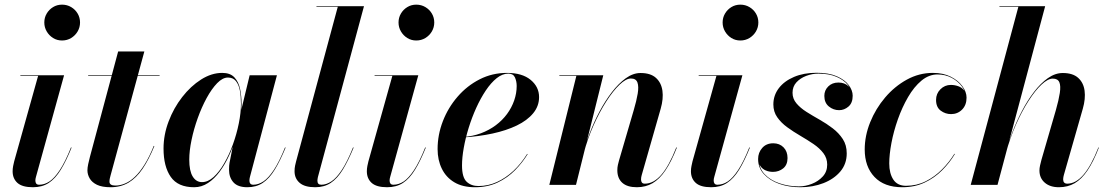

<svg xmlns="http://www.w3.org/2000/svg" viewBox="-20 -776 4657 806"><path d="M118 10Q73.5 10 53.2 -8.2Q33 -26.5 33 -57Q33 -68 35.2 -79.2Q37.5 -90.5 39.5 -98.5L140 -457.5H65.5V-460H249L131 -33.5Q129.5 -29 129 -25Q128.5 -21 128.5 -17.5Q128.5 -10.5 132 -5.5Q135.5 -0.5 144.5 -0.5Q166.5 -0.5 187.5 -14.2Q208.5 -28 231 -62Q253.5 -96 278 -157L280.5 -156.5Q258 -100.5 235.2 -63.5Q212.5 -26.5 184.8 -8.2Q157 10 118 10ZM240.5 -606Q219.5 -606 202.8 -616.5Q186 -627 176 -644.2Q166 -661.5 166 -681.5Q166 -702 176 -719Q186 -736 202.8 -746.2Q219.5 -756.5 240.5 -756.5Q261.5 -756.5 278.8 -746.2Q296 -736 306 -719Q316 -702 316 -681.5Q316 -661.5 306 -644.2Q296 -627 278.8 -616.5Q261.5 -606 240.5 -606Z M444 10Q408.5 10 387.2 -0.2Q366 -10.5 356.5 -27Q347 -43.5 347 -61Q347 -71.5 350.2 -87Q353.5 -102.5 357.5 -117.5L476 -560H586L444 -39Q442.5 -33.5 441 -27Q439.5 -20.5 439.5 -13.5Q439.5 3 464.5 3Q484.5 3 505.2 -5.8Q526 -14.5 546.5 -34Q567 -53.5 587 -85.5Q607 -117.5 625.5 -163.5L628 -163Q605 -106.5 578.8 -67.8Q552.5 -29 519.8 -9.5Q487 10 444 10ZM350 -457.5V-460H650V-457.5Z M795 10Q727 10 696.8 -33.5Q666.5 -77 666.5 -152.5Q666.5 -210 687.8 -266.2Q709 -322.5 744.8 -368.5Q780.5 -414.5 824.2 -442.2Q868 -470 913 -470Q946.5 -470 964 -451.2Q981.5 -432.5 987.8 -402.8Q994 -373 994 -339.5Q994 -311.5 988 -275Q982 -238.5 970.2 -199.2Q958.5 -160 941.5 -122.8Q924.5 -85.5 902.2 -55.5Q880 -25.5 853.2 -7.8Q826.5 10 795 10ZM828 -11.5Q853 -11.5 876.8 -33Q900.5 -54.5 921.2 -90.5Q942 -126.5 957.8 -170Q973.5 -213.5 982.5 -258Q991.5 -302.5 991.5 -340.5Q991.5 -372 986.8 -396.8Q982 -421.5 970 -436Q958 -450.5 937 -450.5Q914.5 -450.5 891.5 -426.8Q868.5 -403 847.5 -364.5Q826.5 -326 810 -280Q793.5 -234 784 -188.2Q774.5 -142.5 774.5 -106Q774.5 -58.5 789 -35Q803.5 -11.5 828 -11.5ZM1018.5 10Q978.5 10 960 -10.5Q941.5 -31 941.5 -63.5Q941.5 -73 942 -80.2Q942.5 -87.5 943.5 -92.5L957 -160.5L979.5 -237L992 -311L1028 -460H1142.5L1029 -32.5Q1027 -25 1027 -17Q1027 -10 1030.8 -5.2Q1034.5 -0.5 1043.5 -0.5Q1064.5 -0.5 1085.8 -14.5Q1107 -28.5 1129.5 -62.5Q1152 -96.5 1176.5 -157L1179 -156.5Q1156 -100.5 1133.2 -63.5Q1110.5 -26.5 1083 -8.2Q1055.5 10 1018.5 10Z M1303.5 10Q1259 10 1237.8 -8.5Q1216.5 -27 1216.5 -57Q1216.5 -70 1218.8 -80.8Q1221 -91.5 1223 -98.5L1398 -747.5H1308.5V-750H1508L1314.5 -32.5Q1313.5 -28.5 1313 -24.2Q1312.5 -20 1312.5 -17Q1312.5 -0.5 1329 -0.5Q1350 -0.5 1371.2 -14.5Q1392.5 -28.5 1415 -62.5Q1437.5 -96.5 1462 -157L1464.5 -156.5Q1441.5 -100.5 1418.8 -63.5Q1396 -26.5 1368.5 -8.2Q1341 10 1303.5 10Z M1605 10Q1560.5 10 1540.2 -8.2Q1520 -26.5 1520 -57Q1520 -68 1522.2 -79.2Q1524.5 -90.5 1526.5 -98.5L1627 -457.5H1552.5V-460H1736L1618 -33.5Q1616.5 -29 1616 -25Q1615.5 -21 1615.5 -17.5Q1615.5 -10.5 1619 -5.5Q1622.5 -0.5 1631.5 -0.5Q1653.5 -0.5 1674.5 -14.2Q1695.5 -28 1718 -62Q1740.5 -96 1765 -157L1767.5 -156.5Q1745 -100.5 1722.2 -63.5Q1699.5 -26.5 1671.8 -8.2Q1644 10 1605 10ZM1727.5 -606Q1706.5 -606 1689.8 -616.5Q1673 -627 1663 -644.2Q1653 -661.5 1653 -681.5Q1653 -702 1663 -719Q1673 -736 1689.8 -746.2Q1706.5 -756.5 1727.5 -756.5Q1748.5 -756.5 1765.8 -746.2Q1783 -736 1793 -719Q1803 -702 1803 -681.5Q1803 -661.5 1793 -644.2Q1783 -627 1765.8 -616.5Q1748.5 -606 1727.5 -606Z M1974 10Q1922 10 1887.2 -10.8Q1852.5 -31.5 1834.8 -67.8Q1817 -104 1817 -150Q1817 -210 1839 -267Q1861 -324 1900.8 -370Q1940.5 -416 1993.5 -443Q2046.5 -470 2108 -470Q2172 -470 2207.5 -440.8Q2243 -411.5 2243 -368.5Q2243 -330.5 2218.2 -300.5Q2193.5 -270.5 2149.5 -249.2Q2105.5 -228 2047.8 -215.5Q1990 -203 1924 -199V-201Q1964 -203.5 1998.8 -216.5Q2033.5 -229.5 2061.2 -250.2Q2089 -271 2108.5 -297.5Q2128 -324 2138.5 -354.2Q2149 -384.5 2149 -415Q2149 -434.5 2141.8 -450.8Q2134.5 -467 2114 -467Q2089 -467 2065 -447.8Q2041 -428.5 2019.2 -396Q1997.5 -363.5 1979.2 -323.2Q1961 -283 1947.5 -239.5Q1934 -196 1926.8 -155.2Q1919.5 -114.5 1919.5 -81.5Q1919.5 -31.5 1938.8 -13.2Q1958 5 1988.5 5Q2029 5 2066.2 -12Q2103.5 -29 2135.8 -59.2Q2168 -89.5 2193 -130L2195 -129Q2173 -93 2141.8 -61.2Q2110.5 -29.5 2068.8 -9.8Q2027 10 1974 10Z M2653.5 10Q2613 10 2592.2 -8.8Q2571.5 -27.5 2571.5 -61.5Q2571.5 -73 2573.8 -83.5Q2576 -94 2578.5 -102L2640.5 -314Q2652 -353 2657 -382.8Q2662 -412.5 2656 -429.5Q2650 -446.5 2628.5 -446.5Q2608 -446.5 2580.8 -420.5Q2553.5 -394.5 2525 -350Q2496.5 -305.5 2471.5 -249.5Q2446.5 -193.5 2430.5 -133H2429Q2438.5 -172.5 2456 -218.2Q2473.5 -264 2497 -308.2Q2520.5 -352.5 2548.5 -389Q2576.5 -425.5 2607 -447.5Q2637.5 -469.5 2669 -469.5Q2711 -469.5 2733.5 -449.2Q2756 -429 2760.8 -395.2Q2765.5 -361.5 2753.5 -319.5L2674 -41.5Q2672.5 -37.5 2671.8 -32.2Q2671 -27 2671 -23Q2671 -15 2674.5 -10Q2678 -5 2687 -5Q2723.5 -5 2755.8 -41.8Q2788 -78.5 2819 -157L2821.5 -156.5Q2798 -97 2773.2 -60.5Q2748.5 -24 2719.5 -7Q2690.5 10 2653.5 10ZM2286 0 2399.5 -457.5H2328V-460H2512.5L2398 0Z M2965.5 10Q2921 10 2900.8 -8.2Q2880.5 -26.5 2880.5 -57Q2880.5 -68 2882.8 -79.2Q2885 -90.5 2887 -98.5L2987.5 -457.5H2913V-460H3096.5L2978.5 -33.5Q2977 -29 2976.5 -25Q2976 -21 2976 -17.5Q2976 -10.5 2979.5 -5.5Q2983 -0.5 2992 -0.5Q3014 -0.5 3035 -14.2Q3056 -28 3078.5 -62Q3101 -96 3125.5 -157L3128 -156.5Q3105.5 -100.5 3082.8 -63.5Q3060 -26.5 3032.2 -8.2Q3004.5 10 2965.5 10ZM3088 -606Q3067 -606 3050.2 -616.5Q3033.5 -627 3023.5 -644.2Q3013.5 -661.5 3013.5 -681.5Q3013.5 -702 3023.5 -719Q3033.5 -736 3050.2 -746.2Q3067 -756.5 3088 -756.5Q3109 -756.5 3126.2 -746.2Q3143.5 -736 3153.5 -719Q3163.5 -702 3163.5 -681.5Q3163.5 -661.5 3153.5 -644.2Q3143.5 -627 3126.2 -616.5Q3109 -606 3088 -606Z M3340 10Q3291.5 10 3251.2 -4.2Q3211 -18.5 3186.8 -45Q3162.5 -71.5 3162.5 -108.5Q3162.5 -135.5 3179.8 -155Q3197 -174.5 3226 -174.5Q3252.5 -174.5 3269.2 -157.5Q3286 -140.5 3286 -112.5Q3286 -84 3267.8 -69.2Q3249.5 -54.5 3225 -54.5Q3208.5 -54.5 3194.5 -60.5Q3180.5 -66.5 3172 -78.8Q3163.5 -91 3163.5 -108.5H3165.5Q3165.5 -71 3189.5 -45.2Q3213.5 -19.5 3252.2 -6.5Q3291 6.5 3333.5 6.5Q3361 6.5 3388.2 -4.2Q3415.5 -15 3434 -35.2Q3452.5 -55.5 3452.5 -85Q3452.5 -112 3436.5 -133Q3420.5 -154 3394.8 -171.5Q3369 -189 3339.8 -206Q3310.5 -223 3284.8 -241.8Q3259 -260.5 3242.8 -283.8Q3226.5 -307 3226.5 -337.5Q3226.5 -375.5 3249.2 -405.5Q3272 -435.5 3313 -453Q3354 -470.5 3408 -470.5Q3459.5 -470.5 3493 -455.8Q3526.5 -441 3543 -418.8Q3559.5 -396.5 3559.5 -374Q3559.5 -344 3542 -328.8Q3524.5 -313.5 3502.5 -313.5Q3478.5 -313.5 3459.5 -329Q3440.5 -344.5 3440.5 -373.5Q3440.5 -397 3457 -413.2Q3473.5 -429.5 3499.5 -429.5Q3525.5 -429.5 3542 -414Q3558.5 -398.5 3558.5 -374H3556.5Q3556.5 -397.5 3539.8 -418.8Q3523 -440 3491.5 -453.5Q3460 -467 3415.5 -467Q3389.5 -467 3364.5 -457.5Q3339.5 -448 3323.2 -430.2Q3307 -412.5 3307 -386.5Q3307 -361.5 3323.5 -342Q3340 -322.5 3365.8 -306.2Q3391.5 -290 3420.8 -273.5Q3450 -257 3475.8 -237.2Q3501.5 -217.5 3518 -192.2Q3534.5 -167 3534.5 -132Q3534.5 -88 3507.8 -56.2Q3481 -24.5 3436.8 -7.2Q3392.5 10 3340 10Z M3767.5 10Q3692 10 3651 -33.2Q3610 -76.5 3610 -148.5Q3610 -206 3633 -263Q3656 -320 3695.8 -366.8Q3735.5 -413.5 3787 -441.8Q3838.5 -470 3896 -470Q3939.5 -470 3971.2 -454Q4003 -438 4020.2 -414Q4037.5 -390 4037.5 -366Q4037.5 -335 4018.8 -316Q4000 -297 3972.5 -297Q3948.5 -297 3929 -311.5Q3909.5 -326 3909.5 -356.5Q3909.5 -383 3927.8 -401.2Q3946 -419.5 3971.5 -419.5Q3988 -419.5 4003 -414Q4018 -408.5 4027.2 -396.8Q4036.5 -385 4036.5 -366H4035Q4035 -389.5 4018.8 -412Q4002.5 -434.5 3975.5 -449Q3948.5 -463.5 3915.5 -463.5Q3879.5 -463.5 3848.2 -437.5Q3817 -411.5 3792 -368.5Q3767 -325.5 3749.2 -275.2Q3731.5 -225 3722.2 -176Q3713 -127 3713 -90Q3713 -48 3730.2 -22Q3747.5 4 3783.5 4Q3828 4 3866 -15Q3904 -34 3934.5 -64.8Q3965 -95.5 3986.5 -130.5L3988.5 -129.5Q3967 -93.5 3935.2 -61.5Q3903.5 -29.5 3861.8 -9.8Q3820 10 3767.5 10Z M4055 0 4255 -747.5H4175.5V-750H4367.5L4167.5 0ZM4425 10Q4388 10 4365.8 -9.2Q4343.5 -28.5 4343.5 -60.5Q4343.5 -69.5 4346 -81.2Q4348.5 -93 4352 -105.5L4412.5 -314Q4424.5 -356 4429 -385.8Q4433.5 -415.5 4427 -430.8Q4420.5 -446 4399.5 -446Q4379 -446 4352.2 -421Q4325.5 -396 4297.5 -352.2Q4269.5 -308.5 4244.5 -252Q4219.5 -195.5 4202.5 -133H4201Q4211.5 -173.5 4229.2 -219.5Q4247 -265.5 4270 -309.8Q4293 -354 4320.8 -390.2Q4348.5 -426.5 4379 -448Q4409.5 -469.5 4441.5 -469.5Q4483.5 -469.5 4506 -449.2Q4528.5 -429 4533 -395.2Q4537.5 -361.5 4525.5 -319.5L4446 -41.5Q4445 -38 4444 -32.8Q4443 -27.5 4443 -23.5Q4443 -5 4460.5 -5Q4495.5 -5 4527.8 -41.8Q4560 -78.5 4591 -157L4593 -156.5Q4570 -97 4545.2 -60.5Q4520.5 -24 4491.5 -7Q4462.5 10 4425 10Z"/></svg>

Font: Bodoni Moda 72pt SemiBold
Style: Italic
Weight: 600
Italic angle: -13°
Designer: Owen Earl
Foundry: indestructible type
Version: Version 2.004